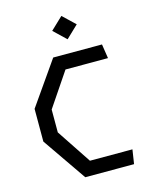

<svg xmlns="http://www.w3.org/2000/svg" viewBox="-137 -1042 895 1131"><g transform="rotate(-15 310.0 -477.0)"><path d="M55.3 -267V-466.3L239.5 -730H537L550.3 -643.2H291.2L151.5 -436.3V-297L291.2 -86.8H550.3L537 0H239.5ZM274.5 -883.2 349.3 -954.3 424 -883.2 349.3 -811.8Z"/></g></svg>

Font: Monaspace Krypton Var ExLight
Style: Regular
Weight: 200
Designer: Riley Cran and the Lettermatic Team
Version: Version 1.200 (Monaspace Krypton Var)